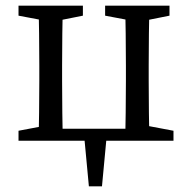

<svg xmlns="http://www.w3.org/2000/svg" viewBox="-20 -494 674 674"><path d="M45 0H158V-55H151L45 -35V0ZM45 -439 151 -419H171L271 -439V-474H45V-439ZM115 0H201C199 -45 198 -146 198 -210V-264C198 -328 199 -429 201 -474H115C117 -429 118 -328 118 -264V-210C118 -146 117 -45 115 0ZM158 0H476V-42H158V0ZM292 160H338L356 -32H274L292 160ZM349 -439 455 -419H475L575 -439V-474H349V-439ZM419 0H505C503 -45 502 -146 502 -210V-264C502 -328 503 -429 505 -474H419C421 -429 422 -328 422 -264V-210C422 -146 421 -45 419 0ZM476 0H589V-35L483 -55H476V0Z"/></svg>

Font: Source Serif Variable
Style: Regular
Weight: 389
Designer: Frank Grießhammer
Foundry: Adobe Systems Incorporated
Version: Version 3.001;hotconv 1.0.111;makeotfexe 2.5.65597